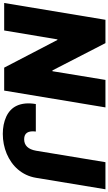

<svg xmlns="http://www.w3.org/2000/svg" viewBox="281 -1048 777 1379"><g transform="rotate(90 669.5 -358.5)"><path d="M122.2 -727.3H289.8L485.8 -346.6H491.5L554 -727.3H751.4L630.7 0H465.9L267 -382.1H262.8L198.9 0H1.4ZM727.3 -227.3H924.7Q914.1 -143.5 980.1 -143.5Q1047.2 -143.5 1062.5 -228.7L1144.9 -727.3H1339.5L1257.1 -228.7Q1250.7 -190.7 1235.3 -158Q1219.8 -125.4 1197.1 -98.9Q1174.4 -72.4 1145.6 -52.2Q1116.8 -32 1084 -18.1Q1051.1 -4.3 1015.1 2.8Q979 9.9 941.8 9.9Q872.5 9.9 818.5 -14.6Q791.5 -27 771.3 -46Q751.1 -65 739 -91.3Q726.9 -117.5 723.5 -151.5Q720.2 -185.4 727.3 -227.3Z"/></g></svg>

Font: Inter P Black
Style: Italic
Weight: 900
Italic angle: -9.40001°
Designer: Rasmus Andersson
Foundry: rsms
Version: Version 3.018;git-588b23468